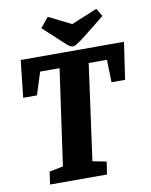

<svg xmlns="http://www.w3.org/2000/svg" viewBox="-92 -907 764 974"><g transform="rotate(-10 290.5 -420.0)"><path d="M86 0 95 -65 166 -79 236 -573H136L99 -457H28L49 -648H581L553 -457H483L480 -573H386L318 -79L389 -65L379 0ZM323 -670Q316 -670 308.5 -674Q301 -678 292.5 -685.5Q284 -693 273 -703L180 -789L222 -840L338 -782L472 -837L496 -796L397 -717Q381 -704 366.5 -693.5Q352 -683 341 -676.5Q330 -670 323 -670Z"/></g></svg>

Font: Faustina ExtraBold
Style: Italic
Weight: 800
Italic angle: -8°
Designer: Alfonso Garcia
Foundry: http://www.omnibus-type.com
Version: Version 1.200